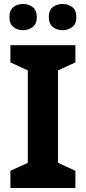

<svg xmlns="http://www.w3.org/2000/svg" viewBox="-20 -940 429 960"><path d="M357 0H32V-86L119 -126V-588L32 -628V-714H357V-628L270 -588V-126L357 -86ZM27 -854Q27 -889 47 -904.5Q67 -920 95 -920Q123 -920 143.5 -904.5Q164 -889 164 -854Q164 -821 143.5 -805Q123 -789 95 -789Q67 -789 47 -805Q27 -821 27 -854ZM224 -854Q224 -889 244 -904.5Q264 -920 293 -920Q321 -920 341.5 -904.5Q362 -889 362 -854Q362 -821 341.5 -805Q321 -789 293 -789Q264 -789 244 -805Q224 -821 224 -854Z"/></svg>

Font: Noto Sans Telugu
Style: Bold
Weight: 700
Designer: Jelle Bosma - Monotype Design Team
Foundry: Monotype Imaging Inc.
Version: Version 2.005; ttfautohint (v1.8.4.7-5d5b)